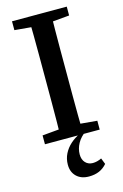

<svg xmlns="http://www.w3.org/2000/svg" viewBox="-133 -725 643 1006"><g transform="rotate(-15 188.5 -222.0)"><path d="M40 0V-48L174 -60H203L337 -48V0ZM129 0Q130 -51 130.5 -102Q131 -153 131 -205.5Q131 -258 131 -310V-357Q131 -409 131 -460.5Q131 -512 130.5 -564Q130 -616 129 -667H248Q247 -617 246.5 -565Q246 -513 246 -461.5Q246 -410 246 -357V-310Q246 -259 246 -207Q246 -155 246.5 -103.5Q247 -52 248 0ZM40 -619V-667H337V-619L203 -607H174ZM220 223Q178 223 153 199Q128 175 128 135Q128 103 141.5 76Q155 49 178.5 28Q202 7 231 -6V-12H266Q234 10 218 39Q202 68 202 99Q202 127 217.5 143.5Q233 160 257 160Q269 160 281 157Q293 154 305 148L318 181Q300 202 276 212.5Q252 223 220 223Z"/></g></svg>

Font: Source Serif 4 18pt Medium
Style: Regular
Weight: 500
Designer: Frank Grießhammer
Foundry: Adobe Systems Incorporated
Version: Version 4.004;hotconv 1.0.116;makeotfexe 2.5.65601